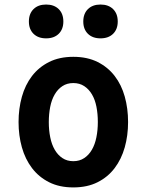

<svg xmlns="http://www.w3.org/2000/svg" viewBox="-20 -808 640 838"><path d="M300 10Q239.2 10 194.4 -12.6Q149.6 -35.1 119.8 -74.2Q90.1 -113.2 75.5 -165Q61 -216.8 61 -275.3Q61 -333.8 75.4 -385.4Q89.8 -437.1 119.5 -476Q149.3 -514.9 194.2 -537.4Q239.2 -560 300 -560Q361.1 -560 406.1 -537.4Q451 -514.9 480.6 -476.3Q510.2 -437.8 524.6 -386.1Q539 -334.5 539 -275.3Q539 -216.8 524.5 -165Q509.9 -113.2 480.3 -74.2Q450.7 -35.1 405.8 -12.6Q360.8 10 300 10ZM300 -104.5Q327.3 -104.5 347.5 -118Q367.8 -131.4 381.1 -154.5Q394.5 -177.5 400.7 -208.8Q407 -240 407 -275.3Q407 -311.3 400.9 -342.2Q394.8 -373.2 381.4 -395.9Q368.1 -418.6 347.8 -432Q327.6 -445.5 300 -445.5Q272.4 -445.5 252.2 -432Q231.9 -418.6 218.6 -395.5Q205.2 -372.5 199.1 -341.4Q193 -310.3 193 -275Q193 -239.7 199.3 -208.6Q205.5 -177.5 218.9 -154.5Q232.2 -131.4 252.5 -118Q272.7 -104.5 300 -104.5ZM418.7 -640.6Q384.1 -640.6 363.8 -660.4Q343.5 -680.3 343.5 -714.1Q343.5 -748.3 363.8 -768.3Q384.1 -788.2 418.7 -788.2Q453.3 -788.2 473.6 -768.3Q493.9 -748.3 493.9 -714.1Q493.9 -680.3 473.6 -660.4Q453.3 -640.6 418.7 -640.6ZM181.3 -640.6Q146.7 -640.6 126.4 -660.4Q106.1 -680.3 106.1 -714.1Q106.1 -748.3 126.4 -768.3Q146.7 -788.2 181.3 -788.2Q215.9 -788.2 236.2 -768.3Q256.5 -748.3 256.5 -714.1Q256.5 -680.3 236.2 -660.4Q215.9 -640.6 181.3 -640.6Z"/></svg>

Font: Maple Mono
Style: Regular
Weight: 400
Monospace: yes
Designer: subframe7536
Version: Version 7.300